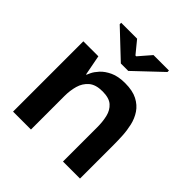

<svg xmlns="http://www.w3.org/2000/svg" viewBox="-163 -684 793 793"><g transform="rotate(45 233.0 -287.5)"><path d="M36.7 0V-410.7H124.3L141.3 -322H143.3Q144.3 -324.7 150.8 -338.5Q157.3 -352.3 172.5 -369Q187.7 -385.7 214.2 -398.2Q240.7 -410.7 281.3 -410.7Q325 -410.7 352.7 -396.3Q380.3 -382 396 -358.5Q411.7 -335 418.2 -306.7Q424.7 -278.3 426.2 -250.3Q427.7 -222.3 427.7 -199.3V0H328.3V-200Q328.3 -233 321.8 -260.2Q315.3 -287.3 296.5 -304Q277.7 -320.7 238.7 -320.7Q199.3 -320.7 178.3 -302.5Q157.3 -284.3 149.3 -256.2Q141.3 -228 141.3 -196V0ZM211 -455.3 93 -566.7V-575.3H186L230.3 -521.3H235L281.7 -575.3H372V-566.7L254.3 -455.3Z"/></g></svg>

Font: Darker Grotesque Light
Style: Regular
Weight: 300
Designer: Gabriel Lam
Foundry: TypeRant
Version: Version 1.000;gftools[0.9.28]